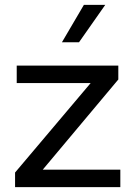

<svg xmlns="http://www.w3.org/2000/svg" viewBox="-20 -770 557 790"><path d="M325.2 -750H413.1L305.2 -596.2H234.9ZM42 -60.1 353 -428.2H48.8V-500H466.8V-442.9L155.8 -71.8H475.1V0H42Z"/></svg>

Font: Oakes Grotesk
Style: Regular
Weight: 400
Designer: Samuel Oakes
Foundry: Samuel Oakes
Version: Version 1.0 | wf-rip DC20170320